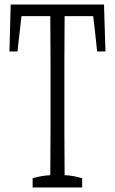

<svg xmlns="http://www.w3.org/2000/svg" viewBox="-20 -823 498 833"><path d="M55.7 -599.6Q55.7 -599.6 21 -599.6Q23.9 -706.1 26.4 -803.2Q26.4 -803.2 431.2 -803.2Q434.6 -706.5 437.5 -599.6Q437.5 -599.6 401.4 -599.6Q393.1 -681.2 384.3 -752.9Q384.3 -752.9 260.3 -752.9Q259.8 -709.5 259.3 -561.5Q259.3 -412.1 259.3 -252.9Q259.3 -190.4 260.3 -63Q297.9 -61.5 336.4 -49.8Q336.4 -34.7 336.4 -9.8Q336.4 -9.8 121.6 -9.8Q121.6 -34.7 121.6 -49.8Q160.6 -61 198.2 -63Q199.2 -143.1 199.2 -251Q199.2 -411.1 199.2 -560.5Q199.2 -670.9 198.2 -752.9Q198.2 -752.9 73.2 -752.9Q64.5 -681.2 55.7 -599.6Z"/></svg>

Font: Scarab Serif
Style: Light
Weight: 300
Designer: John Roberts
Foundry: Scarab
Version: 1.0